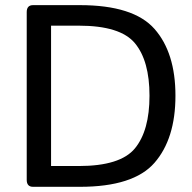

<svg xmlns="http://www.w3.org/2000/svg" viewBox="-20 -720 741 740"><path d="M107.4 0Q83 0 83 -26.9V-673.3Q83 -700.2 107.4 -700.2H287.6Q494.6 -700.2 575.4 -608.6Q656.2 -517.1 656.2 -351.1Q656.2 -185.1 575.4 -92.5Q494.6 0 287.6 0ZM176.8 -80.1H283.2Q444.3 -80.1 500.2 -148.4Q556.2 -216.8 556.2 -351.1Q556.2 -485.4 500.2 -553.2Q444.3 -621.1 283.2 -621.1H176.8Z"/></svg>

Font: Istok
Style: Regular
Weight: 500
Designer: Andrey V. Panov
Foundry: Andrey V. Panov
Version: Version 1.0.3